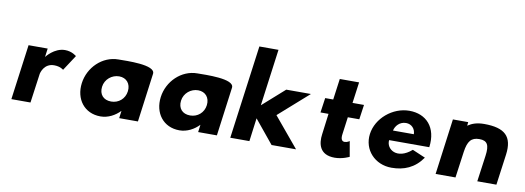

<svg xmlns="http://www.w3.org/2000/svg" viewBox="-46 -735 2705 989"><g transform="rotate(10 1306.0 -240.5)"><path d="M174 -289H74L35 0H135L156 -152C157 -160 170 -210 222 -210C255 -210 271 -195 271 -195L324 -276C324 -276 301 -297 264 -297C207 -297 168 -244 168 -244Z M484 -144C489 -184 524 -212 562 -212C600 -212 624 -184 619 -144C614 -104 582 -77 543 -77C502 -77 479 -104 484 -144ZM731 -255C738 -304 582 -297 543 -297C459 -297 389 -228 378 -144C367 -60 417 8 502 8C542 8 578 -12 604 -39L599 0H697Z M897 -144C902 -184 937 -212 975 -212C1013 -212 1037 -184 1032 -144C1027 -104 995 -77 956 -77C915 -77 892 -104 897 -144ZM1144 -255C1151 -304 995 -297 956 -297C872 -297 802 -228 791 -144C780 -60 830 8 915 8C955 8 991 -12 1017 -39L1012 0H1110Z M1550 -294H1421L1306 -192L1346 -489H1246L1180 0H1280L1296 -122L1396 0H1524L1394 -156Z M1668 -286H1626L1615 -209H1657L1643 -100C1636 -50 1647 8 1727 8C1768 8 1803 -10 1803 -10L1789 -90C1789 -90 1777 -81 1764 -81C1748 -81 1742 -94 1746 -120L1758 -209H1818L1829 -286H1769L1784 -396H1683Z M1999 -182C2004 -206 2025 -232 2059 -232C2088 -232 2108 -210 2108 -182ZM2117 -102C2044 -38 1982 -82 1988 -130H2198C2212 -236 2153 -297 2065 -297C1978 -297 1896 -228 1885 -144C1874 -60 1937 8 2024 8C2089 8 2144 -14 2185 -73Z M2358 0 2377 -137C2385 -194 2403 -216 2445 -216C2487 -216 2499 -194 2491 -137L2472 0H2572L2594 -161C2607 -258 2564 -297 2456 -297C2419 -297 2393 -288 2371 -273L2373 -292H2293L2254 0Z"/></g></svg>

Font: Hussar Tani
Style: Kurs
Weight: 700
Foundry: Cannot Into Space Fonts
Version: Version 0.92